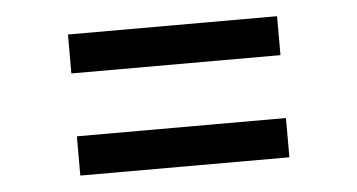

<svg xmlns="http://www.w3.org/2000/svg" viewBox="-32 -501 679 365"><g transform="rotate(-5 307.5 -318.5)"><path d="M507.2 -453.3V-379H108.2V-453.3ZM507.2 -259V-184.1H108.2V-259Z"/></g></svg>

Font: FiraCode Nerd Font
Style: Regular
Weight: 400
Designer: Carrois Corporate, Edenspiekermann AG, Nikita Prokopov
Foundry: Carrois Corporate, Edenspiekermann AG, Nikita Prokopov
Version: Version 6.002;Nerd Fonts 2.1.0